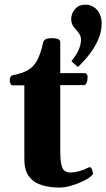

<svg xmlns="http://www.w3.org/2000/svg" viewBox="-20 -805 464 839"><path d="M240.2 14.6Q199.2 14.6 164.1 4.4Q128.9 -5.9 107.7 -32.7Q86.4 -59.6 86.4 -108.9V-432.1H34.2Q28.8 -432.6 25.6 -440.2Q22.5 -447.8 22.5 -453.6Q22.5 -472.2 34.7 -476.1Q76.2 -483.9 101.6 -498.3Q127 -512.7 142.3 -541.3Q157.7 -569.8 168.5 -619.1Q170.4 -627.4 178.5 -632.8Q186.5 -638.2 206.1 -638.2Q227.1 -638.2 235.1 -633.5Q243.2 -628.9 243.2 -621.6V-485.4H351.1Q356.9 -484.9 359.9 -479.7Q362.8 -474.6 362.8 -468.8Q362.8 -452.6 358.2 -442.9Q353.5 -433.1 348.1 -433.1H243.2V-152.3Q243.2 -110.8 247.3 -89.1Q251.5 -67.4 261.5 -59.3Q271.5 -51.3 288.6 -51.3Q305.7 -51.3 327.4 -57.4Q349.1 -63.5 367.2 -73.2Q374.5 -77.1 379.4 -69.6Q384.3 -62 385.7 -52.7Q387.2 -43.5 383.8 -41Q371.6 -27.3 345.9 -14.6Q320.3 -2 291.5 6.3Q262.7 14.6 240.2 14.6ZM320.3 -512.2 292 -537.6Q316.4 -567.9 325.2 -590.6Q334 -613.3 334 -631.3Q334 -644 327.9 -654.8Q321.8 -665.5 309.1 -678.7Q291 -697.8 291 -720.2Q291 -746.1 307.9 -765.4Q324.7 -784.7 353 -784.7Q374.5 -784.7 390.6 -773.7Q406.7 -762.7 415.5 -743.9Q424.3 -725.1 424.3 -701.7Q424.3 -665.5 408.7 -630.9Q393.1 -596.2 369.4 -565.9Q345.7 -535.6 320.3 -512.2Z"/></svg>

Font: Gelasio
Style: Bold
Weight: 700
Designer: Eben Sorkin
Foundry: Eben Sorkin
Version: Version 1.008